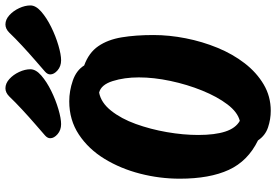

<svg xmlns="http://www.w3.org/2000/svg" viewBox="-175 -827 1017 707"><g transform="rotate(-90 333.5 -473.5)"><path d="M279 15Q248 15 218 5Q188 -5 170 -32Q94 -69 61.5 -139.5Q29 -210 29 -320Q29 -394 47.5 -466Q66 -538 102 -597Q138 -656 191.5 -691.5Q245 -727 314 -727Q352 -727 390 -714Q428 -701 446 -672Q493 -655 517 -620Q541 -585 549.5 -534Q558 -483 558 -417Q558 -359 546 -298Q534 -237 511 -181Q488 -125 454 -81Q420 -37 376 -11Q332 15 279 15ZM242 -99Q274 -107 302.5 -144.5Q331 -182 353.5 -237.5Q376 -293 389 -354.5Q402 -416 402 -471Q402 -524 388.5 -567Q375 -610 346 -617Q309 -610 279.5 -573Q250 -536 230.5 -482Q211 -428 200.5 -367.5Q190 -307 190 -252Q190 -191 202.5 -152.5Q215 -114 242 -99ZM230 -757Q208 -757 193 -770Q178 -783 178 -797Q178 -807 188 -816Q204 -830 230 -852.5Q256 -875 283.5 -900.5Q311 -926 332 -948Q346 -962 362 -962Q380 -962 396 -947.5Q412 -933 422 -911.5Q432 -890 432 -870Q432 -850 409 -830Q386 -810 352.5 -793.5Q319 -777 285 -767Q251 -757 230 -757ZM465 -757Q443 -757 428 -770Q413 -783 413 -797Q413 -807 423 -816Q439 -830 465 -852.5Q491 -875 518.5 -900.5Q546 -926 567 -948Q581 -962 597 -962Q615 -962 631 -947.5Q647 -933 657 -911.5Q667 -890 667 -870Q667 -850 644 -830Q621 -810 587.5 -793.5Q554 -777 520 -767Q486 -757 465 -757Z"/></g></svg>

Font: Protest Riot
Style: Regular
Weight: 400
Designer: Octavio Pardo
Foundry: Ashler Design
Version: Version 2.005; ttfautohint (v1.8.4.7-5d5b)